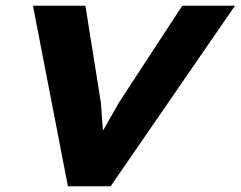

<svg xmlns="http://www.w3.org/2000/svg" viewBox="-20 -650 840 670"><path d="M800 -630 366 0H217L95 -630H278L332 -292L339 -197H341L395 -292L616 -630Z"/></svg>

Font: TypoPRO Sinkin Sans
Style: 700 Bold Italic
Weight: 700
Italic angle: -112°
Designer: Keith Bates
Foundry: K-Type
Version: Sinkin Sans (version 1.0)  by Keith Bates   •   © 2014   www